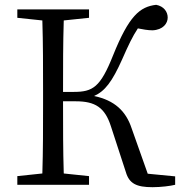

<svg xmlns="http://www.w3.org/2000/svg" viewBox="-20 -768 751 798"><path d="M594 -46 527 -235C503 -307 456 -351 371 -369C416 -389 446 -428 488 -522C513 -579 531 -617 553 -650C573 -646 595 -642 614 -642C658 -644 677 -671 677 -695C677 -719 661 -742 629 -748C561 -740 516 -702 450 -538C397 -405 366 -386 286 -386H242C242 -493 242 -590 245 -683L350 -694V-729H52V-694L156 -683C159 -587 159 -489 159 -392V-337C159 -239 159 -142 156 -47L52 -36V0H350V-36L245 -47C242 -141 242 -238 242 -347H295C376 -347 416 -321 441 -243L503 -53C517 -5 547 10 614 10C649 10 688 5 708 0V-35Z"/></svg>

Font: Noto Serif CJK JP
Style: Regular
Weight: 400
Designer: Ryoko NISHIZUKA 西塚涼子 (kana & ideographs); Frank Grießhammer (Latin, Greek & Cyrillic); Wenlong ZHANG 张文龙 (bopomofo); San
Foundry: Adobe Systems Incorporated
Version: Version 1.000;PS 1;hotconv 16.6.53;makeotf.lib2.5.65590